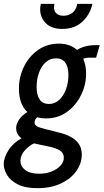

<svg xmlns="http://www.w3.org/2000/svg" viewBox="-66 -729 540 999"><path d="M174.5 -113Q148.5 -113 127 -119Q114 -106.5 114 -91Q114 -74 140 -65.8Q166 -57.5 213.5 -46.5Q235 -41.5 260.2 -34Q285.5 -26.5 308.2 -13.2Q331 0 345.2 21.5Q359.5 43 359.5 76Q359.5 120.5 331.5 160.5Q303.5 200.5 251.8 225.2Q200 250 129 250Q65.5 250 27 230.5Q-11.5 211 -29 182Q-46.5 153 -46.5 124.5Q-46.5 92 -22.5 53.5Q1.5 15 46 -9.5Q33 -18.5 25.5 -31.8Q18 -45 18 -63.5Q18 -82.5 32.8 -105.8Q47.5 -129 76.5 -146Q32.5 -186 32.5 -268.5Q32.5 -329 58.8 -382.5Q85 -436 132 -469Q179 -502 241 -502Q298 -502 335 -469Q349.5 -479.5 374.8 -486.8Q400 -494 428.5 -494H453L434 -429H397.5Q394.5 -429 385.5 -428Q376.5 -427 367 -423.5Q382 -389.5 382 -345Q382 -288 356 -234.8Q330 -181.5 283.2 -147.2Q236.5 -113 174.5 -113ZM188.5 -188Q219 -188 242 -209.2Q265 -230.5 277.5 -265Q290 -299.5 290 -339Q290 -380.5 273.8 -403Q257.5 -425.5 225.5 -425.5Q194.5 -425.5 171.8 -405Q149 -384.5 136.8 -350.5Q124.5 -316.5 124.5 -276.5Q124.5 -234.5 140.5 -211.2Q156.5 -188 188.5 -188ZM40.5 108Q40.5 137 66 156Q91.5 175 138 175Q173.5 175 202.8 163.2Q232 151.5 249 132.5Q266 113.5 266 92.5Q266 65 242 52Q218 39 182.5 32.2Q147 25.5 111.5 17Q86 28 63.2 53.2Q40.5 78.5 40.5 108ZM257.5 -578.5Q202 -578.5 172.5 -608.2Q143 -638 143 -680Q143 -695.5 146.5 -709H217Q215 -698.5 215 -691Q215 -669.5 228.5 -658.2Q242 -647 264.5 -647Q290.5 -647 310.5 -662.2Q330.5 -677.5 336 -709H415Q402 -652.5 362 -615.5Q322 -578.5 257.5 -578.5Z"/></svg>

Font: Cabin Condensed Medium
Style: Italic
Weight: 500
Width: 3
Italic angle: -10°
Designer: Pablo Impallari
Foundry: Pablo Impallari. http://www.impallari.com Igino Marini. http://www.ikern.com
Version: Version 3.001; ttfautohint (v1.8.3)